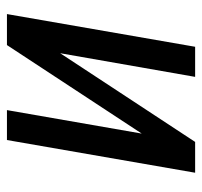

<svg xmlns="http://www.w3.org/2000/svg" viewBox="-34 -534 568 539"><g transform="rotate(90 249.5 -264.0)"><path d="M464.4 -528.3H377.9L128.9 -149.4L195.3 -528.3H110.8L19 0H106L354.5 -378.4L288.6 0H372.6Z"/></g></svg>

Font: Roboto Condensed
Style: Italic
Weight: 400
Designer: Google
Version: Version 1.000;PS 001.000;hotconv 1.0.88;makeotf.lib2.5.64775